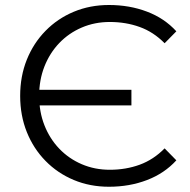

<svg xmlns="http://www.w3.org/2000/svg" viewBox="-20 -726 747 753"><path d="M407.2 6.4Q332.9 6.4 269.4 -20.1Q205.9 -46.6 158.6 -94.9Q111.2 -143.2 85.2 -208Q59.1 -272.9 59.1 -350Q59.1 -427.1 85.2 -492Q111.2 -556.8 158.6 -605.1Q205.9 -653.4 269.4 -679.9Q332.9 -706.4 407.2 -706.4Q488 -706.4 556.4 -680.4Q624.9 -654.5 671.6 -603.2L625.6 -556.4Q582.1 -600.7 527.8 -620.2Q473.5 -639.8 410.6 -639.8Q351.5 -639.8 300.6 -618Q249.8 -596.2 212.5 -557.2Q175.1 -518.2 154.3 -465.4Q133.5 -412.5 133.5 -350Q133.5 -287.5 154.3 -234.6Q175.1 -181.8 212.5 -142.8Q249.8 -103.8 300.6 -82Q351.5 -60.2 410.6 -60.2Q473.5 -60.2 527.8 -80Q582.1 -99.8 625.6 -144.1L671.6 -97.2Q624.9 -46 556.4 -19.8Q488 6.4 407.2 6.4ZM108.4 -312.7V-373.7H495.4V-312.7Z"/></svg>

Font: Montserrat Alternates Thin
Style: Regular
Weight: 100
Designer: Julieta Ulanovsky
Foundry: Julieta Ulanovsky
Version: Version 9.000